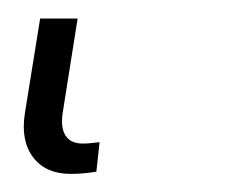

<svg xmlns="http://www.w3.org/2000/svg" viewBox="-20 30 270 210"><path d="M57.6 220.2Q29.8 220.2 16.1 201.9Q2.4 183.6 7.3 153.3L23.9 50.3H64.9L48.8 151.9Q45.9 168.9 51.5 178Q57.1 187 70.3 187Q75.2 187 79.6 186.5Q84 186 88.9 185.5L85.4 217.8Q79.6 218.8 72 219.5Q64.5 220.2 57.6 220.2Z"/></svg>

Font: Inter 20pt ExtraLight
Style: Italic
Weight: 250
Italic angle: -9.3988°
Version: Version 4.001;git-66647c0bb